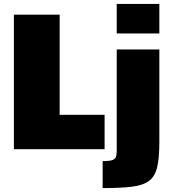

<svg xmlns="http://www.w3.org/2000/svg" viewBox="-20 -763 879 982"><path d="M51 0V-688H285V-176H515V0ZM577 -592V-743H795V-592ZM505 199V61Q540 61 555 55.5Q570 50 573.5 38.5Q577 27 577 10V-510H795V-37Q795 44 784 91.5Q773 139 742.5 162Q712 185 654.5 192Q597 199 505 199Z"/></svg>

Font: Saira Black
Style: Regular
Weight: 900
Designer: Hector Gatti with collaboration of the Omnibus-Type team
Foundry: Omnibus-Type
Version: Version 1.100; ttfautohint (v1.8.3)